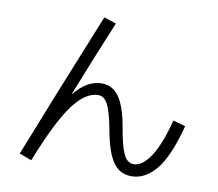

<svg xmlns="http://www.w3.org/2000/svg" viewBox="-87 -883 1174 1032"><g transform="rotate(10 500.0 -366.5)"><path d="M467.8 -756.8Q396 -585.9 299.8 -342.8H301.8Q369.6 -426.8 450.2 -426.8Q510.3 -426.8 546.1 -373.8Q582 -320.8 600.1 -212.9Q617.2 -112.8 637.2 -70.8Q657.2 -28.8 692.9 -28.8Q738.8 -28.8 783 -94.5Q827.1 -160.2 862.8 -296.9L930.2 -277.8Q884.3 -104 824.7 -33.4Q765.1 37.1 691.9 37.1Q627 37.1 590.1 -16.8Q553.2 -70.8 532.2 -189.9Q515.1 -281.7 495.1 -321.8Q475.1 -361.8 441.9 -361.8Q373 -361.8 304.4 -270Q235.8 -178.2 147 45.9L80.1 21Q207 -302.2 400.9 -778.8Z"/></g></svg>

Font: WebKoruri
Style: Regular
Weight: 400
Foundry: lindwurm / mohemohe
Version: Version 1.00